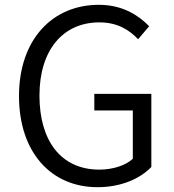

<svg xmlns="http://www.w3.org/2000/svg" viewBox="-20 -765 724 798"><path d="M385 13C483 13 562 -22 609 -71V-375H372V-306H532V-105C502 -77 448 -60 393 -60C234 -60 144 -179 144 -368C144 -556 241 -672 393 -672C468 -672 517 -641 554 -602L600 -656C558 -699 492 -745 391 -745C198 -745 59 -601 59 -366C59 -130 194 13 385 13Z"/></svg>

Font: Noto Sans CJK HK DemiLight
Style: Regular
Weight: 350
Designer: Ryoko NISHIZUKA 西塚涼子 (kana, bopomofo & ideographs); Paul D. Hunt (Latin, Greek & Cyrillic); Sandoll Communications 산돌커뮤니
Foundry: Adobe
Version: Version 2.004;hotconv 1.0.118;makeotfexe 2.5.65603